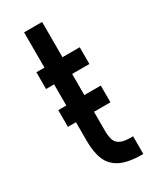

<svg xmlns="http://www.w3.org/2000/svg" viewBox="-182 -748 671 815"><g transform="rotate(-30 154.0 -341.0)"><path d="M266.6 8.8Q196.8 9.3 157.5 -9.5Q118.2 -28.3 102.3 -65.7Q86.4 -103 86.4 -157.2V-436.5H46.9V-518.6H86.4V-691.4H174.8V-518.6H259.3V-436.5H174.8V-156.2Q174.8 -131.8 180.7 -113.5Q186.5 -95.2 206.1 -85.9Q225.6 -76.7 266.6 -78.1ZM46.9 -251V-333H255.4V-251Z"/></g></svg>

Font: Voltaire
Style: Regular
Weight: 400
Designer: Yvonne Schüttler, Eben Sorkin, Emma Marichal
Foundry: Sorkin Type Co.
Version: Version 1.010; ttfautohint (v1.8.4.7-5d5b)